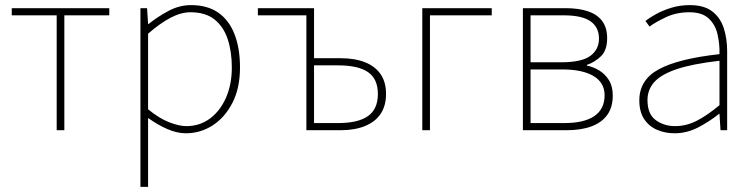

<svg xmlns="http://www.w3.org/2000/svg" viewBox="-20 -510 2950 752"><path d="M202 0V-450H26V-478H408V-450H232V0Z M530 222V-478H556L560 -416H562Q598 -445 640.5 -467.5Q683 -490 728 -490Q793 -490 835.5 -460Q878 -430 899 -375Q920 -320 920 -246Q920 -165 890.5 -107.5Q861 -50 813 -19Q765 12 708 12Q674 12 636.5 -4Q599 -20 560 -48V42V222ZM710 -16Q762 -16 802 -45.5Q842 -75 865 -127Q888 -179 888 -246Q888 -307 872 -356Q856 -405 820.5 -433.5Q785 -462 726 -462Q689 -462 648 -440.5Q607 -419 560 -378V-82Q604 -46 643 -31Q682 -16 710 -16Z M1180 0V-450H990V-478H1210V-282H1314Q1370 -282 1410 -266Q1450 -250 1471 -219Q1492 -188 1492 -142Q1492 -96 1471 -64.5Q1450 -33 1410 -16.5Q1370 0 1314 0ZM1210 -28H1304Q1383 -28 1421.5 -55.5Q1460 -83 1460 -142Q1460 -201 1421.5 -227.5Q1383 -254 1304 -254H1210Z M1634 0V-478H1906V-450H1664V0Z M2028 0V-478H2196Q2247 -478 2283.5 -465.5Q2320 -453 2339 -427Q2358 -401 2358 -361Q2358 -314 2334.5 -290.5Q2311 -267 2279 -256V-253Q2304 -248 2327 -234Q2350 -220 2365 -196Q2380 -172 2380 -136Q2380 -90 2358.5 -60Q2337 -30 2296.5 -15Q2256 0 2200 0ZM2058 -266H2177Q2258 -266 2292 -291Q2326 -316 2326 -359Q2326 -403 2293 -426.5Q2260 -450 2187 -450H2058ZM2058 -28H2190Q2268 -28 2308 -55.5Q2348 -83 2348 -137Q2348 -186 2305 -212Q2262 -238 2182 -238H2058Z M2622 12Q2585 12 2553.5 -1.5Q2522 -15 2503 -43.5Q2484 -72 2484 -117Q2484 -197 2560 -238.5Q2636 -280 2798 -298Q2799 -337 2790.5 -375Q2782 -413 2756 -437.5Q2730 -462 2680 -462Q2629 -462 2588 -442.5Q2547 -423 2524 -406L2508 -428Q2523 -440 2549 -454.5Q2575 -469 2609 -479.5Q2643 -490 2682 -490Q2738 -490 2770 -465Q2802 -440 2815 -399Q2828 -358 2828 -310V0H2802L2798 -64H2796Q2759 -34 2714.5 -11Q2670 12 2622 12ZM2624 -16Q2668 -16 2709 -37Q2750 -58 2798 -98V-272Q2693 -260 2631.5 -239.5Q2570 -219 2543 -189Q2516 -159 2516 -118Q2516 -63 2548.5 -39.5Q2581 -16 2624 -16Z"/></svg>

Font: Source Sans Variable
Style: Regular
Weight: 200
Designer: Paul D. Hunt
Foundry: Adobe Systems Incorporated
Version: Version 3.006;hotconv 1.0.111;makeotfexe 2.5.65597